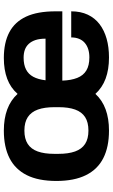

<svg xmlns="http://www.w3.org/2000/svg" viewBox="187 -766 590 1005"><g transform="rotate(-90 482.5 -263.0)"><path d="M301.9 12Q216.4 12 157.8 -17.7Q99.2 -47.4 68.8 -108.5Q38.3 -169.7 38.3 -263.2Q38.3 -357.8 68.8 -418.4Q99.2 -479 157.8 -508.7Q216.4 -538.4 301.9 -538.4Q364.9 -538.4 413.1 -520.5Q461.3 -502.5 494.1 -466.5Q526.2 -503.3 573.1 -520.8Q620 -538.4 682 -538.4Q762.3 -538.4 816.6 -509.7Q871 -481 898.6 -421.6Q926.2 -362.1 926.2 -267.9V-232.3H563.5Q565.1 -186.2 577.7 -154.3Q590.3 -122.4 616.5 -106.6Q642.7 -90.7 685.3 -90.7Q708.6 -90.7 727.8 -96.7Q747 -102.7 761.1 -114.8Q775.1 -126.9 782.3 -144.8Q789.6 -162.7 789.6 -185.7H926.2Q926.2 -136.4 908.7 -99.2Q891.2 -62 859.1 -37.4Q826.9 -12.9 782.8 -0.4Q738.8 12 684.7 12Q621.5 12 574.1 -5.6Q526.7 -23.2 494.1 -59.1Q461 -23.2 413 -5.6Q364.9 12 301.9 12ZM301.9 -95.6Q345.6 -95.6 372.5 -113Q399.5 -130.4 412 -165.2Q424.5 -200 424.5 -251.4V-273.2Q424.5 -325.4 412 -360.3Q399.5 -395.2 372.5 -413Q345.6 -430.8 301.9 -430.8Q259.1 -430.8 232.2 -413.4Q205.3 -396 192.7 -361.1Q180.2 -326.2 180.2 -274.8V-252.2Q180.2 -200.8 192.7 -165.6Q205.3 -130.4 232.2 -113Q259.1 -95.6 301.9 -95.6ZM565.3 -320.1H783.1Q783.1 -350.5 776.1 -372.1Q769 -393.7 755.9 -407.9Q742.7 -422.1 724.7 -428.5Q706.7 -434.9 683.8 -434.9Q646.7 -434.9 622 -422.3Q597.3 -409.8 583.6 -384.4Q569.9 -359 565.3 -320.1Z"/></g></svg>

Font: Archivo SemiBold
Style: Regular
Weight: 600
Designer: Hector Gatti
Foundry: Omnibus-Type
Version: Version 2.001